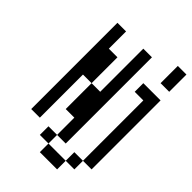

<svg xmlns="http://www.w3.org/2000/svg" viewBox="-242 -774 984 984"><g transform="rotate(45 250.0 -282.0)"><path d="M250 62.5V125H375V62.5ZM250 62.5V0H187.5V62.5ZM375 62.5H437.5V0H375ZM250 0H312.5Q312.5 0 312.5 -625H250V-312.5H187.5V-125H250Q250 -125 250 0ZM437.5 0H500Q500 0 500 -500H375V-437.5H437.5ZM62.5 -625Q62.5 -625 62.5 0H125V-312.5H187.5V-500H125Q125 -500 125 -625ZM437.5 -687.5Q437.5 -687.5 437.5 -562.5H500Q500 -562.5 500 -687.5Z"/></g></svg>

Font: CalcUnifontExMono
Style: Regular
Weight: 500
Version: Version 15.0.06